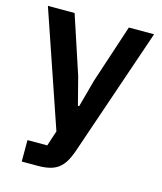

<svg xmlns="http://www.w3.org/2000/svg" viewBox="-109 -602 742 882"><g transform="rotate(15 262.0 -161.0)"><path d="M394 -522H514L304 93Q294 121 281.5 141.5Q269 162 252 175Q235 188 211 194Q187 200 155 200H78V98H172L196 25L9 -522H136L227 -246L261 -114H267L303 -246Z"/></g></svg>

Font: IBM Plex Sans Thai Looped SemiBold
Style: Regular
Weight: 600
Designer: Mike Abbink, Paul van der Laan, Pieter van Rosmalen, Ben Mitchell, Mark Frömberg
Foundry: Bold Monday
Version: Version 1.1